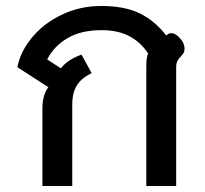

<svg xmlns="http://www.w3.org/2000/svg" viewBox="-20 -623 686 643"><path d="M122 -259Q122 -305 142 -331L38 -398Q49 -452 88.5 -499Q128 -546 188.5 -574.5Q249 -603 319 -603Q397 -603 447.5 -578.5Q498 -554 537 -504Q545 -512 554 -512Q565 -512 578 -500Q598 -481 598 -460Q598 -451 595 -446Q592 -441 586 -434Q570 -420 570 -399V0H470V-401Q470 -431 476 -444Q451 -482 413 -502Q375 -522 320 -522Q252 -522 206.5 -495.5Q161 -469 138 -424L184 -394Q195 -409 213.5 -421Q232 -433 253 -440L287 -378Q253 -362 237.5 -337Q222 -312 222 -273V0H122Z"/></svg>

Font: Niramit Medium
Style: Regular
Weight: 500
Designer: Katatrad Aksorn Co.,Ltd.
Foundry: Cadson Demak Co.,Ltd.
Version: Version 1.000; ttfautohint (v1.6)